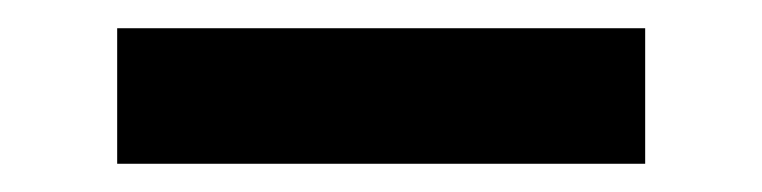

<svg xmlns="http://www.w3.org/2000/svg" viewBox="-20 -408 540 136"><path d="M63 -292V-388H437V-292Z"/></svg>

Font: Iosevka Curly Slab
Style: Bold
Weight: 700
Monospace: yes
Designer: Belleve Invis
Foundry: Belleve Invis
Version: Version 22.1.2; ttfautohint (v1.8.4)